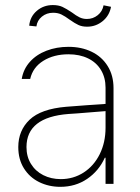

<svg xmlns="http://www.w3.org/2000/svg" viewBox="-20 -722 549 754"><path d="M240.2 -302.7Q276.9 -305.7 320.6 -308.8Q364.3 -312 394.5 -314V-377.9Q394.5 -417 376.7 -446.8Q358.9 -476.6 325.9 -492.7Q293 -508.8 249 -508.8Q191.4 -508.8 150.1 -483.2Q108.9 -457.5 98.6 -412.1H65.4Q71.8 -450.7 97.4 -479.2Q123 -507.8 162.6 -522.9Q202.1 -538.1 249 -538.1Q299.8 -538.1 339.8 -518.8Q379.9 -499.5 402.8 -462.6Q425.8 -425.8 425.8 -376V0H394.5V-102.5H391.6Q368.2 -50.8 322.3 -19.5Q276.4 11.7 216.8 11.7Q171.9 11.7 134 -6.8Q96.2 -25.4 74 -60.8Q51.8 -96.2 51.8 -144.5Q51.8 -209.5 96.4 -252Q141.1 -294.4 240.2 -302.7ZM218.8 -18.6Q268.1 -18.6 308.3 -44.4Q348.6 -70.3 371.6 -116.5Q394.5 -162.6 394.5 -220.7V-285.6L351.6 -282.2Q264.2 -274.9 249 -274.4Q84 -261.7 84 -144.5Q84 -106.9 101.6 -78.4Q119.1 -49.8 149.9 -34.2Q180.7 -18.6 218.8 -18.6ZM187.5 -702.1Q209.5 -702.1 224.9 -695.1Q240.2 -688 262.7 -672.9Q278.8 -660.6 292 -654.1Q305.2 -647.5 321.3 -647.5Q345.2 -647.5 363.8 -662.4Q382.3 -677.2 386.7 -701.2L416 -695.3Q409.7 -660.6 383.1 -638.9Q356.4 -617.2 322.3 -617.2Q302.2 -617.2 288.1 -623.8Q273.9 -630.4 253.9 -644.5Q235.4 -658.2 221.4 -665Q207.5 -671.9 188.5 -671.9Q163.1 -671.9 144.5 -656.7Q126 -641.6 123 -618.2L94.7 -621.1Q98.1 -656.7 124.5 -679.4Q150.9 -702.1 187.5 -702.1Z"/></svg>

Font: Pretendard Thin
Style: Regular
Weight: 100
Designer: Base glyphs from Inter by Rasmus Andersson; Hangeul glyphs from Noto Sans CJK(Source Han Sans) by Jang Soo-young and Kan
Foundry: Kil Hyung-jin
Version: Version 1.309